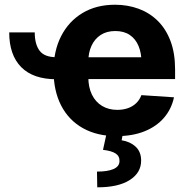

<svg xmlns="http://www.w3.org/2000/svg" viewBox="-20 -573 807 823"><path d="M221.9 -233.3Q122.1 -233.3 70.8 -285.4Q19.5 -337.6 19.5 -434.2H128.9Q128.9 -383.1 149.8 -355.5Q170.7 -327.8 221.9 -327.8ZM480.3 10.5Q396.4 10.5 335.5 -23.6Q274.6 -57.7 242.1 -120.8Q209.6 -183.9 209.6 -270.3Q209.6 -354.6 242 -418.1Q274.5 -481.6 333.7 -517.2Q392.9 -552.7 473 -552.7Q527.2 -552.7 574.1 -535.5Q620.9 -518.3 656.1 -483.7Q691.2 -449.2 710.8 -397.3Q730.5 -345.3 730.5 -275.6V-234.2H269.7V-327.5H657.2L586.7 -303.1Q586.7 -344.9 574 -375.5Q561.3 -406.2 536.3 -423.1Q511.3 -440 474.2 -440Q437.1 -440 411.3 -423Q385.5 -406 372.1 -376.5Q358.6 -347.1 358.6 -309V-243Q358.6 -198.8 374.1 -167.3Q389.6 -135.7 417.6 -118.9Q445.6 -102.1 482.6 -102.1Q507.7 -102.1 528.3 -109.3Q548.8 -116.5 563.7 -130.7Q578.5 -144.8 586.1 -165.2L725.8 -155.9Q715.1 -105.5 682.8 -68Q650.4 -30.6 599.1 -10Q547.8 10.5 480.3 10.5ZM437.3 -2.9H507.2L501.4 28.3Q537.7 33.9 561.2 55.6Q584.7 77.2 585 114.6Q585.3 167.6 535.8 198.9Q486.4 230.2 396.9 229.9L395.7 162.5Q440.6 162.7 466.1 151.8Q491.6 140.8 492.2 118.2Q493.1 96.4 475.8 85Q458.5 73.6 421.5 69.3Z"/></svg>

Font: GitLab Sans
Style: Regular
Weight: 400
Designer: Rasmus Andersson
Foundry: Modifications by GitLab B.V., manufactured by rsms
Version: Version 4.000;git-c8fb6b7